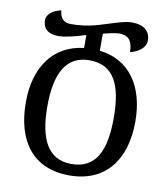

<svg xmlns="http://www.w3.org/2000/svg" viewBox="-83 -795 762 877"><g transform="rotate(10 298.5 -357.0)"><path d="M297 12C465 12 552 -105 552 -282C552 -447 475 -557 336 -573V-652C369 -661 397 -666 411 -666C447 -666 472 -650 473 -591C509 -599 544 -622 544 -657C544 -702 512 -726 459 -726C423 -726 377 -708 310 -688C259 -673 217 -670 185 -670C150 -670 134 -688 131 -724C91 -716 65 -694 65 -667C65 -630 88 -606 140 -606C161 -606 207 -615 263 -633V-573C123 -557 44 -447 44 -283C44 -105 127 12 297 12ZM297 -41C189 -41 144 -129 144 -282C144 -434 189 -522 298 -522C411 -522 452 -434 452 -282C452 -129 411 -41 297 -41Z"/></g></svg>

Font: Noto Serif Georgian ExtraCondensed
Style: Regular
Weight: 400
Width: 2
Designer: Monotype Design Team, Akaki Razmadze
Foundry: Google LLC
Version: Version 2.003